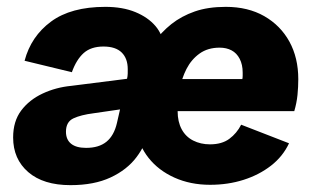

<svg xmlns="http://www.w3.org/2000/svg" viewBox="-20 -530 924 560"><path d="M185.6 10Q106.5 10 62.4 -28Q18.3 -66.1 18.3 -129Q18.3 -176.3 41.8 -207.6Q65.3 -238.9 104.2 -257.1Q143 -275.3 187.8 -279.6L368 -302.4L355.1 -214.5L253.3 -199.7Q216 -195 194.2 -184.8Q172.4 -174.6 172.4 -145.8Q172.4 -122.9 187.3 -110.8Q202.2 -98.7 231.1 -98.7Q268.5 -98.7 290.5 -116.6Q312.6 -134.6 321 -171L350.3 -299.1Q352.3 -307.5 352.5 -314.8Q352.6 -322.2 352.6 -328.2Q352.6 -359.4 335 -376.8Q317.3 -394.3 281.8 -394.3Q245.5 -394.3 224.1 -375.3Q202.8 -356.2 189.6 -319.4L51.7 -352.8Q70.5 -424 128.8 -467Q187.1 -510 287.1 -510Q337.7 -510 374.7 -494.8Q411.6 -479.6 433.5 -454Q455.3 -428.4 458.3 -392.8L427.2 -404Q450.5 -436.4 479.8 -459.7Q509.2 -483 547.9 -496.5Q586.5 -510 638.5 -510Q703.4 -510 750.8 -482.9Q798.2 -455.7 824.1 -408.6Q850 -361.5 850 -298.9Q850 -277 847.7 -253.2Q845.3 -229.5 838.3 -205.9H483.1L492.8 -299.4H686.8Q687.8 -303.7 687.8 -309.1Q687.8 -314.4 687.8 -318.4Q687.8 -341.5 679.1 -358.4Q670.4 -375.2 655.4 -383.1Q640.4 -391 620.6 -391Q586.1 -391 562.1 -373.8Q538.1 -356.6 523.8 -328.7Q509.6 -300.7 503.8 -268.3Q498.1 -235.8 498.1 -205.7Q498.1 -174.9 509.9 -153Q521.6 -131.2 543.4 -120.1Q565.2 -109 592.4 -109Q627.3 -109 648.9 -125.1Q670.6 -141.1 683.4 -166.3L823 -112.1Q804.9 -73.5 770.3 -46.7Q735.7 -19.9 690.5 -5.5Q645.2 9 592.6 9Q535.4 9 488.7 -12Q442.1 -33 413.3 -69.5Q384.5 -105.9 377.6 -152.5L414.4 -150.1Q406.1 -108.8 378.2 -71.7Q350.4 -34.7 302.5 -12.4Q254.5 10 185.6 10Z"/></svg>

Font: Work Sans
Style: Italic
Weight: 400
Italic angle: -13°
Designer: Wei Huang
Foundry: Wei Huang
Version: Version 2.012